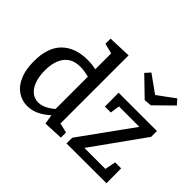

<svg xmlns="http://www.w3.org/2000/svg" viewBox="-157 -1096 1399 1399"><g transform="rotate(45 542.5 -396.5)"><path d="M240 10Q184 10 139 -20.5Q94 -51 68.5 -110.5Q43 -170 43 -256Q43 -398 115 -469Q187 -540 315 -540Q340 -540 366.5 -536.5Q393 -533 421 -526L401 -515V-704L411 -692L322 -714V-767L501 -774V-59L488 -75L576 -54V-1L424 6L410 -80L421 -76Q376 -33 331.5 -11.5Q287 10 240 10ZM277 -65Q309 -65 343.5 -82Q378 -99 414 -133L401 -101V-474L414 -450Q358 -467 312 -467Q230 -467 188.5 -413.5Q147 -360 147 -265Q147 -203 163.5 -158Q180 -113 209.5 -89Q239 -65 277 -65ZM1045 -153 1046 -1 635 0V-59L940 -482L954 -461H689L718 -484L704 -388H643L642 -530H1037V-470L730 -41L726 -69H988L961 -41L983 -153ZM974 -803 1008 -764 873 -631 815 -626 672 -764 707 -803 877 -681 809 -682Z"/></g></svg>

Font: Bitter Thin Medium
Style: Regular
Weight: 500
Version: Version 3.021